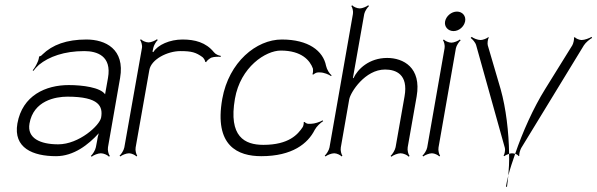

<svg xmlns="http://www.w3.org/2000/svg" viewBox="-20 -582 2268 729"><path d="M92 -113C107 -200 191 -215 236 -215C358 -215 371 -177 364 -136C359 -106 280 -34 201 -34C133 -34 82 -57 92 -113ZM46 -113C30 -20 105 11 193 11C260 11 316 -33 355 -76C352 -67 350 -57 349 -49L344 -23C342 -12 332 4 325 10L328 13C335 7 352 0 363 0C374 0 389 7 394 13L397 10C392 4 388 -12 390 -23L436 -286C455 -396 380 -432 308 -432C233 -432 179 -412 141 -375C140 -373 132 -367 131 -369L128 -366C129 -365 125 -350 123 -347C118 -335 111 -323 104 -315L107 -313C111 -319 120 -329 128 -336C166 -367 224 -388 300 -388C348 -388 405 -370 390 -286L379 -224C361 -250 294 -259 241 -259C154 -259 65 -220 46 -113Z M434 9 437 12C443 7 459 0 470 0C480 0 494 7 498 12L501 9C497 4 493 -11 495 -22L547 -316C554 -357 616 -388 665 -388C708 -388 724 -383 749 -365C753 -362 760 -351 759 -347L763 -346C764 -351 776 -360 782 -363C793 -367 810 -367 818 -366V-370C810 -371 798 -376 792 -384C762 -421 720 -432 673 -432C625 -432 579 -412 562 -384L559 -386L562 -400C564 -410 573 -425 579 -430L576 -433C570 -428 554 -421 544 -421C533 -421 519 -428 515 -433L512 -430C516 -425 521 -410 519 -400L452 -22C450 -11 440 4 434 9Z M824 -207C792 -27 884 11 972 11C1090 11 1149 -37 1175 -89C1182 -102 1197 -116 1207 -122L1205 -125C1195 -119 1174 -112 1161 -112H1150C1146 -112 1138 -116 1137 -119L1133 -118C1134 -114 1132 -103 1129 -99C1111 -72 1077 -32 980 -32C909 -32 847 -63 872 -207C893 -328 989 -390 1046 -390C1126 -390 1157 -352 1168 -322C1169 -317 1169 -304 1166 -300L1170 -299C1173 -302 1181 -307 1187 -307H1195C1210 -307 1229 -299 1237 -293L1239 -296C1231 -302 1221 -318 1218 -332C1207 -389 1151 -432 1050 -432C953 -432 849 -346 824 -207Z M1213 9 1216 12C1222 7 1238 0 1249 0C1259 0 1273 7 1277 12L1280 9C1276 4 1272 -11 1274 -22L1306 -205C1311 -232 1366 -318 1442 -318C1483 -318 1531 -300 1516 -216L1482 -23C1480 -12 1470 4 1463 10L1466 13C1473 7 1490 0 1501 0C1512 0 1527 7 1532 13L1535 10C1530 4 1526 -12 1528 -23L1562 -216C1581 -326 1511 -362 1450 -362C1382 -362 1338 -320 1322 -285L1320 -286L1363 -529C1365 -539 1375 -554 1381 -559L1378 -562C1372 -557 1356 -550 1346 -550C1335 -550 1321 -557 1317 -562L1314 -559C1318 -554 1322 -539 1320 -529L1231 -22C1229 -11 1219 4 1213 9Z M1584 9 1587 12C1593 7 1609 0 1620 0C1630 0 1644 7 1648 12L1651 9C1647 4 1643 -11 1645 -22L1711 -399C1713 -409 1723 -424 1729 -429L1726 -432C1720 -427 1704 -420 1694 -420C1683 -420 1669 -427 1665 -432L1662 -429C1666 -424 1670 -409 1668 -399L1602 -22C1600 -11 1590 4 1584 9ZM1670 -501C1666 -481 1681 -464 1702 -464C1723 -464 1742 -481 1746 -501C1750 -521 1736 -538 1715 -538C1694 -538 1674 -521 1670 -501Z M1767 -438C1774 -433 1785 -421 1788 -410L1897 -20C1899 -13 1896 4 1892 9L1895 11C1898 8 1906 4 1913 2C1912 -80 1901 -172 1881 -243L1832 -410C1830 -417 1832 -434 1836 -439L1834 -441C1829 -436 1813 -430 1805 -430C1793 -430 1777 -437 1771 -442ZM1913 2C1914 31 1912 60 1910 85C1916 60 1926 31 1936 2C1932 1 1927 0 1924 0C1921 0 1917 1 1913 2ZM1936 2C1943 4 1948 8 1949 11L1952 9C1950 4 1955 -13 1959 -20L2197 -410C2204 -421 2219 -433 2228 -438L2226 -442C2218 -437 2200 -430 2188 -430C2180 -430 2165 -436 2163 -441L2159 -439C2161 -434 2157 -417 2153 -410L2050 -244C2005 -172 1964 -80 1936 2ZM1901 127H1905C1907 114 1908 100 1910 85C1906 100 1903 114 1901 127Z"/></svg>

Font: Armata Saber
Style: RgIta
Weight: 400
Designer: Jasper
Foundry: Cannot Into Space Fonts
Version: Version 0.970